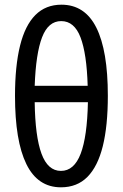

<svg xmlns="http://www.w3.org/2000/svg" viewBox="-20 -789 523 819"><path d="M440 -381Q440 -252 418.5 -165.5Q397 -79 353 -34.5Q309 10 240 10Q141 10 92.5 -89Q44 -188 44 -380Q44 -507 65.5 -594Q87 -681 131 -725Q175 -769 242 -769Q342 -769 391 -671Q440 -573 440 -381ZM240 -60Q296 -60 324 -133Q352 -206 355 -353H128Q130 -207 157 -133.5Q184 -60 240 -60ZM241 -699Q186 -699 159.5 -630Q133 -561 128 -423H354Q350 -560 323.5 -629.5Q297 -699 241 -699Z"/></svg>

Font: Noto Sans Display Condensed
Style: Regular
Weight: 400
Width: 3
Designer: Monotype Design Team
Foundry: Monotype Imaging Inc.
Version: Version 2.003